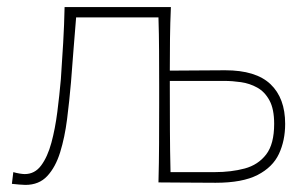

<svg xmlns="http://www.w3.org/2000/svg" viewBox="-20 -514 866 541"><path d="M51.5 7Q45 7 34 6Q23 5 13.5 4L17.5 -29Q26 -26.5 35.2 -25Q44.5 -23.5 49.5 -23.5Q78 -23.5 96 -47.8Q114 -72 124.8 -111.8Q135.5 -151.5 141.5 -198.5Q147.5 -245.5 151.5 -291Q155 -341.5 158 -392.8Q161 -444 162 -494H461.5Q459.5 -448.5 459 -405Q458.5 -361.5 458.5 -315Q491.5 -315 534.2 -315.5Q577 -316 614.5 -316Q701 -316 742.2 -276.8Q783.5 -237.5 783.5 -165Q783.5 -118 766 -80.5Q748.5 -43 705.8 -21Q663 1 587.5 1Q541.5 1 498.2 0.5Q455 0 426.5 0Q428 -56.5 428.2 -108.5Q428.5 -160.5 428.5 -221V-271Q428.5 -323.5 428.2 -370.2Q428 -417 426.5 -465H194.5Q191 -420.5 187.2 -374.8Q183.5 -329 180 -282Q175.5 -229.5 169 -178.2Q162.5 -127 149.5 -85Q136.5 -43 113.2 -18Q90 7 51.5 7ZM460.5 -29H585Q631.5 -29 669.5 -39.2Q707.5 -49.5 730 -78.8Q752.5 -108 752.5 -165Q752.5 -207 739.2 -231.2Q726 -255.5 704.8 -267.2Q683.5 -279 659 -282.5Q634.5 -286 612.5 -286H458.5Q458.5 -282.5 458.5 -278.8Q458.5 -275 458.5 -271Q458.5 -204.5 458.8 -147.5Q459 -90.5 460.5 -29Z"/></svg>

Font: Commissioner Flair Thin
Style: Regular
Weight: 100
Designer: Kostas Bartsokas
Foundry: Kostas Bartsokas
Version: Version 1.000; ttfautohint (v1.8.3)